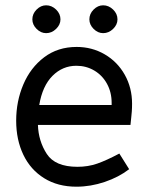

<svg xmlns="http://www.w3.org/2000/svg" viewBox="-20 -693 560 724"><path d="M272 -64Q312 -64 346.5 -76Q381 -88 430 -114L467 -55Q428 -25 375 -7Q322 11 268 11Q198 11 146.5 -21Q95 -53 68 -109.5Q41 -166 41 -238Q41 -311 68 -374.5Q95 -438 146.5 -477Q198 -516 269 -516Q327 -516 375 -488Q423 -460 450.5 -411Q478 -362 478 -302Q478 -285 477 -272.5Q476 -260 475 -251L472 -222H123Q125 -161 156.5 -112.5Q188 -64 272 -64ZM401 -297V-305Q401 -345 383.5 -377Q366 -409 335.5 -427Q305 -445 268 -445Q216 -445 178 -407Q140 -369 128 -297ZM102 -620Q102 -641 118 -657Q134 -673 154 -673Q175 -673 191.5 -657Q208 -641 208 -620Q208 -600 191.5 -584Q175 -568 154 -568Q134 -568 118 -584Q102 -600 102 -620ZM317 -620Q317 -641 333 -657Q349 -673 369 -673Q390 -673 406.5 -657Q423 -641 423 -620Q423 -600 406.5 -584Q390 -568 369 -568Q349 -568 333 -584Q317 -600 317 -620Z"/></svg>

Font: Bellota Text
Style: Bold
Weight: 700
Designer: Kemie Guaida
Foundry: Kemie Guaida
Version: Version 4.001